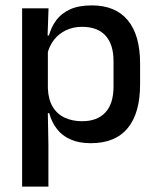

<svg xmlns="http://www.w3.org/2000/svg" viewBox="-20 -520 583 712"><path d="M316.5 11Q273 11 241.8 -2.8Q210.5 -16.5 191 -41.8Q171.5 -67 162.5 -100.5H130L157.5 -193Q159 -152 175 -124.8Q191 -97.5 219.2 -84Q247.5 -70.5 284.5 -70.5Q341 -70.5 371 -103.2Q401 -136 401 -199.5V-293Q401 -355.5 371.2 -388Q341.5 -420.5 284.5 -420.5Q250.5 -420.5 224 -407.5Q197.5 -394.5 180.2 -372.2Q163 -350 156 -321.5L133 -388.5H161.5Q170 -419.5 188.5 -444.8Q207 -470 239.2 -485Q271.5 -500 320.5 -500Q408 -500 453.8 -445Q499.5 -390 499.5 -284.5V-207Q499.5 -100.5 453.5 -44.8Q407.5 11 316.5 11ZM62 172V-489H160L156 -374.5L157.5 -345.5V-140.5L157 -121.5L159.5 17V172Z"/></svg>

Font: Anek Gurmukhi Medium
Style: Regular
Weight: 500
Designer: Sarang Kulkarni (Gurmukhi), Yesha Goshar (Latin)
Foundry: Ek Type
Version: Version 1.003